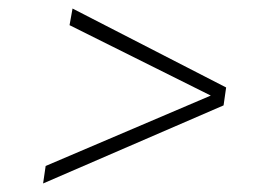

<svg xmlns="http://www.w3.org/2000/svg" viewBox="-20 -463 629 450"><path d="M87 -74 474 -239 143 -404 150 -443 510 -258 504 -216 81 -33Z"/></svg>

Font: Grenze ExtraLight
Style: Italic
Weight: 275
Italic angle: -10°
Designer: Renata Polastri
Foundry: Omnibus-Type
Version: Version 1.002; ttfautohint (v1.8)